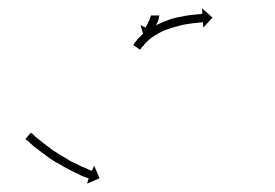

<svg xmlns="http://www.w3.org/2000/svg" viewBox="-20 -593 657 459"><path d="M361 -555Q361 -555 361 -555Q361 -555 361 -555Q361 -555 361 -555Q361 -555 361 -555Q361 -554 360 -553Q360 -553 360 -553Q360 -553 360 -553Q360 -553 360 -553Q360 -553 360 -553Q360 -552 360 -550Q360 -550 360 -550Q360 -550 360 -550Q360 -550 360 -550Q360 -550 360 -550Q360 -549 359 -547Q359 -547 359 -547Q359 -547 359 -547Q359 -547 359 -547Q359 -547 359 -547Q359 -546 358 -544Q358 -544 358 -544Q358 -544 358 -544Q358 -544 358 -544Q358 -544 358 -544Q358 -542 357 -541Q357 -541 357 -541Q357 -541 357 -541Q357 -541 357 -541Q357 -541 357 -541Q356 -539 355 -537Q355 -537 355 -537Q355 -537 355 -537Q355 -537 355 -537Q355 -537 355 -537Q355 -536 354 -534Q354 -534 354 -534Q354 -534 354 -534Q354 -534 354 -534Q354 -534 354 -534Q353 -532 352 -531Q352 -531 352 -531Q352 -531 352 -531Q352 -531 352 -531Q352 -531 352 -531Q352 -529 351 -528Q350 -526 349 -525Q349 -524 348 -522Q348 -521 347 -520Q347 -519 346 -519Q346 -518 346 -518Q346 -518 345 -517L357 -511L325 -502L316 -533L328 -527Q328 -527 328 -527Q328 -528 329 -528Q329 -529 329 -530Q330 -531 331 -532Q331 -533 332 -534Q332 -535 333 -537Q334 -538 334 -540Q334 -540 334 -540Q334 -540 334 -540Q334 -540 334 -540Q334 -540 334 -540Q335 -541 336 -543Q336 -543 336 -542.5Q336 -542 336 -542Q336 -542 336 -542Q336 -542 336 -542Q337 -544 337 -545Q337 -545 337 -545Q337 -545 337 -545Q337 -545 337 -545Q337 -545 337 -545Q338 -547 338 -548Q338 -548 338 -548Q338 -548 338 -548Q338 -548 338 -548Q338 -548 338 -548Q339 -549 339 -551Q339 -551 339 -551Q339 -551 339 -551Q339 -551 339 -551Q339 -551 339 -551Q340 -552 340 -553Q340 -553 340 -553Q340 -553 340 -553Q340 -553 340 -553Q340 -553 340 -553Q340 -554 340 -555Q340 -555 340 -554.5Q340 -554 340 -554Q340 -554 340 -554Q340 -554 340 -554Q341 -555 341 -556Q341 -556 341 -555.5Q341 -555 341 -555Q341 -555 341 -555Q341 -555 341 -555Q341 -556 341 -556Q341 -556 341 -556Q341 -556 341 -556Q341 -556 341 -556Q341 -556 341 -556Q341 -556 341 -556H361Q361 -556 361 -555ZM300 -487Q300 -487 300 -487Q300 -487 300 -487Q300 -487 300 -487Q300 -487 300 -487Q301 -489 303 -492Q303 -492 303 -492Q303 -492 303 -492Q303 -492 303 -492Q303 -492 303 -492Q306 -495 309 -499Q309 -499 309 -499Q309 -499 309 -499Q309 -499 309 -499.5Q309 -500 309 -500Q313 -504 318 -508Q318 -508 318 -508Q318 -508 318 -508Q318 -509 318 -509Q318 -509 318 -509Q323 -513 329 -518Q329 -518 329 -518Q329 -518 329 -518Q329 -518 329 -518Q329 -518 329 -518Q335 -523 342 -527Q342 -527 342 -527Q342 -527 343 -527Q343 -527 343 -527Q343 -527 343 -527Q350 -531 358 -535Q358 -535 358 -535Q358 -535 358 -535Q358 -535 358 -535Q358 -535 358 -535Q366 -539 374 -542Q374 -542 374 -542Q374 -542 374 -542Q374 -542 374 -542Q374 -542 374 -542Q382 -545 390 -548Q390 -548 390 -548Q390 -548 390 -548Q390 -548 390 -548Q390 -548 390 -548Q398 -550 406 -552Q406 -552 406.5 -552Q407 -552 407 -552Q407 -552 407 -552Q407 -552 407 -552Q414 -553 422 -555Q422 -555 422 -555Q422 -555 422 -555Q422 -555 422 -555Q422 -555 422 -555Q429 -556 435 -557Q435 -557 435 -557Q435 -557 435 -557Q436 -557 436 -557Q436 -557 436 -557Q442 -558 447 -558Q447 -558 447 -558Q447 -558 447 -558Q447 -558 447 -558Q447 -558 447 -558Q452 -559 456 -559Q456 -559 456 -559Q456 -559 456 -559Q456 -559 456 -559Q456 -559 456 -559Q459 -559 462 -560Q463 -560 464 -560L463 -573L488 -551L466 -527L465 -540Q464 -540 463 -540Q461 -539 458 -539Q458 -539 458 -539Q458 -539 458 -539Q458 -539 458 -539Q458 -539 458 -539Q454 -539 449 -538Q449 -538 449 -538Q449 -538 449 -538Q449 -538 449 -538Q449 -538 449 -538Q444 -538 438 -537Q438 -537 438 -537Q438 -537 438 -537Q438 -537 438 -537Q438 -537 438 -537Q432 -536 425 -535Q425 -535 425 -535Q425 -535 425 -535Q425 -535 425 -535Q425 -535 425 -535Q418 -534 411 -532Q411 -532 411 -532Q411 -532 411 -532Q411 -532 411 -532Q411 -532 411 -532Q403 -530 396 -528Q396 -528 396 -528Q396 -528 396 -528Q396 -528 396 -528Q396 -528 396 -528Q388 -526 381 -523Q381 -523 381 -523Q381 -523 381 -523Q381 -523 381 -523Q381 -523 381 -523Q373 -521 366 -517Q366 -517 366 -517Q366 -517 366 -517Q366 -517 366 -517Q366 -517 366 -517Q359 -514 353 -510Q353 -510 353 -510Q353 -510 353 -510Q353 -510 353 -510Q353 -510 353 -510Q347 -506 341 -502Q341 -502 341 -502Q341 -502 341 -502Q341 -502 341 -502Q341 -502 341 -502Q336 -498 332 -494Q332 -494 332 -494Q332 -494 332 -494Q332 -494 332 -494Q332 -494 332 -494Q328 -490 324 -486Q324 -486 324 -486Q324 -486 324 -486Q324 -486 324.5 -486Q325 -486 325 -486Q322 -483 319 -480Q319 -480 319 -480Q319 -480 319 -480Q319 -480 319 -480Q319 -480 319 -480Q318 -478 316 -476Q316 -476 316 -476Q316 -476 316 -476Q316 -476 316 -476Q316 -476 316 -476Q316 -475 315 -474L299 -485Q299 -486 300 -487ZM56 -274Q58 -273 60 -271Q63 -268 66 -265Q66 -265 66 -265Q66 -265 66 -265Q66 -265 66 -265Q66 -265 66 -265Q70 -262 75 -258Q75 -258 75 -258Q75 -258 75 -258Q75 -258 75 -258Q75 -258 75 -258Q80 -254 85 -250Q85 -250 85 -250Q85 -250 85 -250Q85 -250 85 -250Q85 -250 85 -250Q91 -245 97 -241Q97 -241 97 -241Q97 -241 97 -241Q97 -241 97 -241Q97 -241 97 -241Q103 -236 109 -232Q109 -232 109 -232Q109 -232 109 -232Q109 -232 109 -232Q109 -232 109 -232Q116 -228 123 -223Q123 -223 123 -223Q123 -223 123 -223Q123 -223 123 -223Q123 -223 123 -223Q130 -219 137 -215Q137 -215 137 -215Q137 -215 137 -215Q137 -215 137 -215Q137 -215 137 -215Q143 -211 150 -207Q150 -207 150 -207Q150 -207 150 -207Q150 -207 150 -207Q150 -207 150 -207Q157 -204 163 -201Q163 -201 163 -201Q163 -201 163 -201Q163 -201 163 -201Q163 -201 163 -201Q169 -198 175 -195Q175 -195 175 -195Q175 -195 175 -195Q175 -195 175 -195Q175 -195 175 -195Q180 -193 185 -191Q185 -191 185 -191Q185 -191 185 -191Q185 -191 185 -191Q185 -191 185 -191Q189 -189 193 -187Q193 -187 193 -187Q193 -187 193 -187Q193 -187 193 -187Q193 -187 193 -187Q196 -186 198 -185Q199 -185 200 -185L205 -197L218 -167L188 -154L192 -166Q192 -166 191 -167Q188 -168 185 -169Q185 -169 185 -169Q185 -169 185 -169Q185 -169 185 -169Q185 -169 185 -169Q182 -170 177 -172Q177 -172 177 -172Q177 -172 177 -172Q177 -172 177 -172Q177 -172 177 -172Q172 -174 167 -177Q167 -177 167 -177Q167 -177 167 -177Q167 -177 167 -177Q167 -177 167 -177Q161 -180 154 -183Q154 -183 154 -183Q154 -183 154 -183Q154 -183 154 -183Q154 -183 154 -183Q148 -186 141 -190Q141 -190 141 -190Q141 -190 141 -190Q141 -190 141 -190Q141 -190 141 -190Q134 -193 127 -198Q127 -198 127 -198Q127 -198 127 -198Q127 -198 127 -198Q127 -198 127 -198Q119 -202 112 -206Q112 -206 112 -206Q112 -206 112 -206Q112 -206 112 -206Q112 -206 112 -206Q105 -211 98 -215Q98 -215 98 -215Q98 -215 98 -215Q98 -215 98 -215Q98 -215 98 -215Q91 -220 85 -225Q85 -225 85 -225Q85 -225 85 -225Q85 -225 85 -225Q85 -225 85 -225Q79 -229 73 -234Q73 -234 73 -234Q73 -234 73 -234Q73 -234 73 -234Q73 -234 73 -234Q67 -238 62 -242Q62 -242 62 -242Q62 -242 62 -242Q62 -242 62 -242Q62 -242 62 -242Q57 -246 53 -250Q53 -250 53 -250Q53 -250 53 -250Q53 -250 53 -250Q53 -250 53 -250Q50 -253 47 -256Q44 -258 42 -259V-260Q42 -260 41 -261L54 -276Q55 -275 56 -274Z"/></svg>

Font: FRB American Cursive Just Arrows Light
Style: Italic
Weight: 300
Italic angle: -25°
Version: Version 2.0;Modular Font Editor K font №1